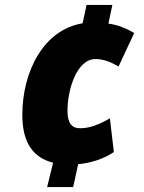

<svg xmlns="http://www.w3.org/2000/svg" viewBox="-20 -744 581 774"><path d="M194 -88 170 10H275L295 -82C345 -87 396 -102 439 -131L423 -267C380 -242 342 -227 303 -227C269 -227 252 -248 252 -297C252 -384 290 -506 365 -506C396 -506 425 -495 458 -476L521 -611C490 -629 458 -643 417 -649L433 -724H329L313 -650C157 -625 70 -457 70 -281C70 -164 117 -108 194 -88Z"/></svg>

Font: Noto Sans SemiCondensed Black
Style: Italic
Weight: 900
Width: 4
Italic angle: -12°
Designer: Monotype Design Team
Foundry: Monotype Imaging Inc.
Version: Version 2.013